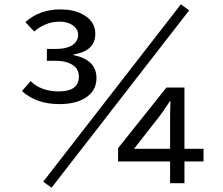

<svg xmlns="http://www.w3.org/2000/svg" viewBox="-20 -827 1040 894"><path d="M220.2 46.9 181.2 19 822.3 -807.1 860.8 -778.8ZM198.2 -599.1H240.2Q283.7 -599.1 310.1 -612.8Q343.8 -630.4 343.8 -666Q343.8 -687 327.1 -702.6Q300.8 -726.1 256.8 -726.1Q192.4 -726.1 139.2 -680.2L98.1 -724.1Q164.6 -783.2 260.7 -783.2Q318.8 -783.2 359.4 -763.2Q423.8 -731.4 423.8 -669.9Q423.8 -589.4 322.3 -573.2V-570.3Q429.2 -548.8 429.2 -463.9Q429.2 -400.4 371.6 -367.7Q327.1 -342.3 256.3 -342.3Q148.9 -342.3 82 -403.3L123 -449.2Q170.9 -401.4 253.9 -401.4Q347.2 -401.4 347.2 -470.7Q347.2 -507.8 314.5 -526.9Q285.6 -543.9 241.2 -543.9H198.2ZM754.9 -419.4H838.9V-134.3H927.7V-75.2H838.9V25.9H772V-75.2H529.8V-137.2ZM772 -134.3V-275.4Q772 -319.8 773.9 -355.5H771Q739.7 -307.1 717.8 -279.3L604 -134.3Z"/></svg>

Font: FORM UDPGothic
Style: Regular
Weight: 400
Foundry: Pronama LLC
Version: Version 1.05101